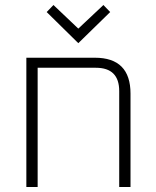

<svg xmlns="http://www.w3.org/2000/svg" viewBox="-20 -745 621 765"><path d="M85 0V-515H358Q500 -515 500 -372V0H455V-382Q455 -475 362 -475H130V0ZM166 -697 193 -725 292 -631 392 -725 419 -697 292 -573Z"/></svg>

Font: Oxanium ExtraLight
Style: Regular
Weight: 200
Designer: Severin Meyer
Version: Version 2.000